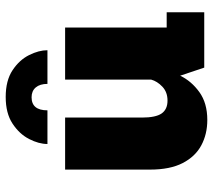

<svg xmlns="http://www.w3.org/2000/svg" viewBox="-57 -697 764 690"><g transform="rotate(-90 325.0 -352.0)"><path d="M239 11Q188 11 147.8 -10.5Q107.5 -32 84 -77.5Q60.5 -123 60.5 -195V-500H247.5V-224Q247.5 -174.5 262.2 -153.2Q277 -132 308.5 -132Q339 -132 358.5 -150.5Q378 -169 384 -191V-500H571V-135H626V0H427L398 -86.5Q378.5 -46 339 -17.5Q299.5 11 239 11ZM321.5 -713.5Q380.5 -713.5 417.5 -689Q454.5 -664.5 472 -629.5Q489.5 -594.5 489.5 -563.5H368.5Q368.5 -590.5 355.8 -605.5Q343 -620.5 320.5 -620.5Q273.5 -620.5 273.5 -563.5H152.5Q152.5 -594.5 170.5 -629.5Q188.5 -664.5 225.8 -689Q263 -713.5 321.5 -713.5Z"/></g></svg>

Font: Trispace ExtraBold
Style: Regular
Weight: 800
Designer: Tyler Finck
Foundry: Etcetera Type Company
Version: Version 1.210; ttfautohint (v1.8.3)